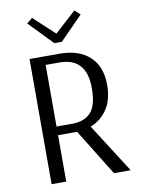

<svg xmlns="http://www.w3.org/2000/svg" viewBox="-93 -918 726 982"><g transform="rotate(-10 269.5 -427.5)"><path d="M233 -708 114 -831 143 -855 252 -754 363 -855 391 -829 272 -708ZM94 0V-650H251Q350 -650 406 -598.5Q462 -547 462 -451Q462 -374 429 -325Q396 -276 342 -255L505 0H418L269 -241H170V0ZM170 -286H251Q316 -286 349 -323Q382 -360 382 -448Q382 -606 242 -606H170Z"/></g></svg>

Font: Arsenal
Style: Regular
Weight: 400
Designer: Andrij Shevchenko
Foundry: Stairsfor
Version: Version 2.001;PS 002.001;hotconv 1.0.88;makeotf.lib2.5.64775